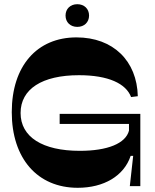

<svg xmlns="http://www.w3.org/2000/svg" viewBox="-20 -886 736 914"><path d="M350 8C474 8 570 -48 602 -144H614L598 0H648V-344H264V-296H594V-264C578 -203 492 -168 360 -168C182 -168 78 -234 78 -348C78 -462 180 -528 356 -528C496 -528 580 -488 604 -424L636 -428C632 -596 519 -708 344 -708C156 -708 36 -572 36 -352C36 -132 158 8 350 8ZM292 -812C292 -780 315 -758 348 -758C381 -758 404 -780 404 -812C404 -844 381 -866 348 -866C315 -866 292 -844 292 -812Z"/></svg>

Font: Ribes
Style: Bold
Weight: 900
Designer: Luigi Gorlero
Foundry: Collletttivo
Version: Version 2.100;Glyphs 3.1.2 (3151)